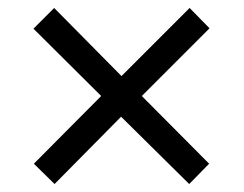

<svg xmlns="http://www.w3.org/2000/svg" viewBox="-20 -594 612 482"><path d="M456 -574 506 -523 336 -353 505 -183 455 -132 284 -301 117 -132 65 -183 234 -353 64 -522 116 -574 285 -403Z"/></svg>

Font: Noto Sans Warang Citi
Style: Regular
Weight: 400
Designer: Mangu Purty
Foundry: Mangu Purty
Version: Version 3.002; ttfautohint (v1.8.4.7-5d5b)